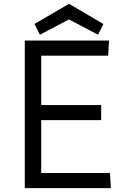

<svg xmlns="http://www.w3.org/2000/svg" viewBox="-20 -967 624 987"><path d="M107.4 -758.8H540.5L536.1 -680.7H191.9V-426.8H500V-349.6H191.9V-77.6H545.4L549.8 0H107.4ZM185.1 -788.6 157.2 -843.8 334.5 -947.3 511.7 -843.8 483.9 -788.6 334.5 -867.2Z"/></svg>

Font: Duru Sans
Style: Regular
Weight: 400
Designer: Onur Yazõcõgil
Foundry: Onur Yazõcõgil
Version: Version 1.002